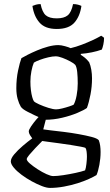

<svg xmlns="http://www.w3.org/2000/svg" viewBox="-20 -721 539 941"><path d="M225 200Q209 200 185.5 191Q162 182 135.5 167.5Q109 153 85.5 135.5Q62 118 47.5 100.5Q33 83 33 70Q33 55 50 35Q67 15 91.5 -6Q116 -27 138 -43Q133 -49 127 -59Q121 -69 121 -77Q121 -85 132.5 -102Q144 -119 158.5 -136Q173 -153 183 -160L209 -152L192 -87Q202 -85 229.5 -82Q257 -79 293.5 -74.5Q330 -70 366 -63.5Q402 -57 429 -50Q456 -43 464 -34Q469 -21 471 -6.5Q473 8 473 24Q473 55 467 87Q461 119 453 137Q440 145 416 156Q392 167 360.5 177Q329 187 293.5 193.5Q258 200 225 200ZM241 142Q260 142 290 137.5Q320 133 350 126.5Q380 120 397 114Q401 104 403.5 82.5Q406 61 406 47Q406 35 404.5 22.5Q403 10 399 4Q397 2 376.5 -2Q356 -6 327 -10.5Q298 -15 268 -19Q238 -23 215.5 -26Q193 -29 187 -30Q171 -14 153 5Q135 24 123 38.5Q111 53 111 59Q111 67 126.5 80.5Q142 94 164.5 108.5Q187 123 208 132.5Q229 142 241 142ZM201 -134Q171 -146 150 -156Q129 -166 115.5 -173Q102 -180 94 -186Q86 -192 82 -198Q73 -213 66.5 -236Q60 -259 60 -288Q60 -335 68.5 -375Q77 -415 85 -436Q95 -442 115.5 -452.5Q136 -463 162 -474Q188 -485 215.5 -492.5Q243 -500 266 -500Q279 -500 299 -494.5Q319 -489 326 -485Q352 -491 381 -502Q410 -513 435.5 -525Q461 -537 476 -546L490 -536Q490 -519 486.5 -503Q483 -487 479 -478Q457 -470 430 -464.5Q403 -459 376 -457V-452Q386 -446 396 -438Q406 -430 417 -416Q424 -400 427.5 -379Q431 -358 431 -337Q431 -297 423.5 -258Q416 -219 406 -192Q393 -182 360 -168Q327 -154 285 -144Q243 -134 201 -134ZM255 -185Q266 -185 284.5 -189.5Q303 -194 319.5 -199.5Q336 -205 341 -208Q350 -224 355.5 -253Q361 -282 361 -312Q361 -343 358.5 -367.5Q356 -392 349 -403Q343 -410 324.5 -420Q306 -430 286 -437.5Q266 -445 253 -445Q238 -445 216.5 -440Q195 -435 175 -427.5Q155 -420 146 -414Q139 -398 134 -372.5Q129 -347 129 -321Q129 -299 131.5 -279Q134 -259 138 -245Q142 -231 146 -225Q151 -219 172 -209.5Q193 -200 217 -192.5Q241 -185 255 -185ZM258 -579Q201 -579 173.5 -610.5Q146 -642 139 -692Q146 -695 156 -698Q166 -701 179 -701Q187 -661 204.5 -646Q222 -631 258 -631Q294 -631 312 -646Q330 -661 338 -701Q352 -701 362.5 -698Q373 -695 379 -692Q372 -641 344.5 -610Q317 -579 258 -579Z"/></svg>

Font: Texturina 12pt ExtraLight
Style: Regular
Weight: 250
Designer: Guillermo Torres Carreño
Foundry: Omnibus-Type
Version: Version 1.002